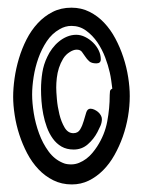

<svg xmlns="http://www.w3.org/2000/svg" viewBox="-20 -614 376 505"><path d="M275.4 -380.9Q273.9 -392.1 272.5 -402.8Q271 -413.6 268.6 -423.8Q264.6 -441.9 256.6 -463.1Q248.5 -484.4 236.1 -502.7Q223.6 -521 206.5 -533.4Q189.5 -545.9 168 -545.9Q151.4 -545.9 136.7 -537.1Q116.7 -525.9 103 -505.4Q89.4 -484.9 80.8 -460.7Q72.3 -436.5 68.4 -411.4Q64.5 -386.2 64.5 -365.2Q64.5 -343.8 68.8 -316.4Q73.2 -289.1 82.8 -262.9Q92.3 -236.8 107.7 -215.8Q123 -194.8 145.5 -185.5Q150.9 -183.1 156.2 -182.4Q161.6 -181.6 167 -181.6Q178.2 -181.6 188.2 -185.8Q198.2 -189.9 207 -196.5Q215.8 -203.1 222.9 -211.7Q230 -220.2 235.4 -228.5Q255.4 -259.3 262 -294.2Q268.6 -329.1 268.6 -364.3Q268.6 -369.6 269.3 -374Q270 -378.4 275.4 -380.9ZM168.9 -128.9Q142.1 -128.9 120.1 -139.9Q98.1 -150.9 81.1 -168.9Q64 -187 51.5 -210.7Q39.1 -234.4 30.8 -260Q22.5 -285.6 18.6 -311.5Q14.6 -337.4 14.6 -359.4Q14.6 -381.8 18.3 -408Q22 -434.1 29.8 -460.2Q37.6 -486.3 49.8 -510.3Q62 -534.2 79.1 -552.7Q96.2 -571.3 118.2 -582.5Q140.1 -593.8 168 -593.8Q193.8 -593.8 215.3 -583Q236.8 -572.3 253.9 -554.2Q271 -536.1 283.4 -512.7Q295.9 -489.3 304.4 -463.4Q313 -437.5 317.1 -411.1Q321.3 -384.8 321.3 -361.3Q321.3 -335 316.7 -307.6Q312 -280.3 303 -254.6Q293.9 -229 281 -206.1Q268.1 -183.1 251 -166Q233.9 -148.9 213.4 -138.9Q192.9 -128.9 168.9 -128.9ZM248 -300.8Q248 -292 244.4 -283.4Q240.7 -274.9 236.3 -266.6Q226.6 -248 210.9 -234.4Q195.3 -220.7 173.8 -220.7Q155.3 -220.7 141.8 -228.5Q128.4 -236.3 118.9 -249.5Q109.4 -262.7 103.3 -279.3Q97.2 -295.9 93.8 -313.5Q90.3 -331.1 89.1 -348.1Q87.9 -365.2 87.9 -378.9Q87.9 -400.9 91.3 -422.9Q94.7 -444.8 104.5 -464.8Q109.4 -475.6 117.2 -486.1Q125 -496.6 134.8 -504.6Q144.5 -512.7 156.2 -517.6Q168 -522.5 180.7 -522.5Q192.4 -522.5 203.9 -516.8Q215.3 -511.2 224.6 -502.2Q233.9 -493.2 239.5 -481.7Q245.1 -470.2 245.1 -458Q245.1 -447.3 233.4 -447.3Q220.7 -447.3 214.6 -452.9Q208.5 -458.5 204.1 -465.3Q199.7 -472.2 195.3 -477.8Q190.9 -483.4 181.6 -483.4Q177.2 -483.4 172.6 -481.7Q168 -480 164.1 -477.5Q152.8 -470.7 146 -459.5Q139.2 -448.2 135 -435.3Q130.9 -422.4 129.4 -408.9Q127.9 -395.5 127.9 -383.8Q127.9 -373.5 129.6 -353.5Q131.3 -333.5 136.2 -313.5Q141.1 -293.5 149.9 -278.6Q158.7 -263.7 172.9 -263.7Q185.1 -263.7 190.9 -273.7Q196.8 -283.7 200.2 -295.9Q203.6 -308.1 206.8 -318.1Q210 -328.1 217.8 -328.1Q222.7 -328.1 228 -325.7Q233.4 -323.2 237.8 -319.6Q242.2 -315.9 245.1 -310.8Q248 -305.7 248 -300.8Z"/></svg>

Font: Just Another Hand
Style: Regular
Weight: 400
Designer: Astigmatic (AOETI)
Foundry: Astigmatic (AOETI)
Version: Version 1.000